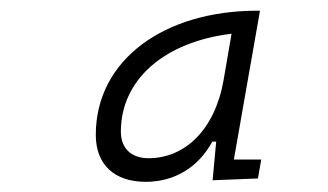

<svg xmlns="http://www.w3.org/2000/svg" viewBox="-20 -724 626 366"><path d="M470.2 -703.6C293.5 -703.6 162.6 -610.4 162.6 -466.8C162.6 -410.6 197.8 -377.4 257.8 -377.4C312.5 -377.4 357.9 -404.8 384.8 -454.1H392.1L385.3 -380.4L471.7 -383.8L478 -419.9H425.8L475.6 -703.6ZM263.2 -422.4C230 -422.4 210.4 -441.4 210.4 -473.1C210.4 -571.3 292 -644 421.4 -659.7L406.2 -571.3C389.6 -476.1 332 -422.4 263.2 -422.4Z"/></svg>

Font: Cascadia Code PL ExtraLight
Style: Italic
Weight: 200
Italic angle: -10°
Monospace: yes
Designer: Aaron Bell
Foundry: Saja Typeworks
Version: Version 2404.023